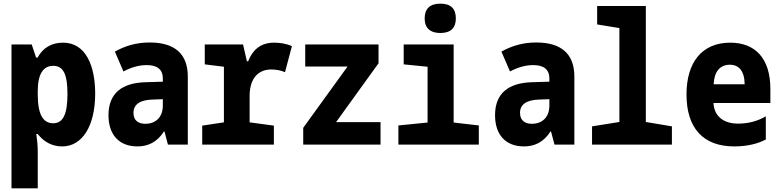

<svg xmlns="http://www.w3.org/2000/svg" viewBox="-20 -793 4280 1053"><path d="M43 240H187V37C187 4 183 -31 179 -58H187C221 -14 267 10 321 10C430 10 502 -100 502 -280C502 -431 451 -559 326 -559C264 -559 216 -532 186 -477H178L154 -549H43ZM272 -117C216 -117 187 -165 187 -276V-292C187 -389 218 -432 272 -432C328 -432 350 -384 350 -278C350 -171 328 -117 272 -117Z M734 10C790 10 841 -12 879 -72H882L901 0H1010V-373C1010 -497 939 -560 801 -560C729 -560 667 -542 610 -510L657 -401C698 -423 741 -436 784 -436C839 -436 873 -415 873 -362V-345L776 -342C653 -338 575 -285 575 -161C575 -55 632 10 734 10ZM778 -114C740 -114 712 -131 712 -174C712 -222 750 -245 817 -247L873 -249V-214C873 -146 829 -114 778 -114Z M1089 0H1482V-104L1349 -122V-267C1349 -358 1392 -412 1468 -412C1493 -412 1522 -407 1543 -397L1581 -540C1544 -556 1510 -559 1483 -559C1406 -559 1364 -516 1341 -457H1334L1313 -549H1103V-440L1208 -427V-122L1089 -104Z M1643 0H2067V-123H1823L2056 -446V-549H1654V-428H1886L1643 -92Z M2395 -612C2453 -612 2480 -641 2480 -692C2480 -745 2453 -773 2395 -773C2338 -773 2309 -745 2309 -692C2309 -639 2340 -612 2395 -612ZM2165 0H2606V-105L2468 -121V-549H2194V-440L2325 -427V-121L2165 -105Z M2854 10C2910 10 2961 -12 2999 -72H3002L3021 0H3130V-373C3130 -497 3059 -560 2921 -560C2849 -560 2787 -542 2730 -510L2777 -401C2818 -423 2861 -436 2904 -436C2959 -436 2993 -415 2993 -362V-345L2896 -342C2773 -338 2695 -285 2695 -161C2695 -55 2752 10 2854 10ZM2898 -114C2860 -114 2832 -131 2832 -174C2832 -222 2870 -245 2937 -247L2993 -249V-214C2993 -146 2949 -114 2898 -114Z M3227 0H3665V-100L3522 -124V-760H3255V-659L3377 -639V-124L3227 -100Z M4007 10C4081 10 4139 -6 4180 -28V-155C4141 -132 4090 -115 4028 -115C3952 -115 3897 -152 3893 -228H4205V-305C4205 -474 4121 -559 3985 -559C3829 -559 3745 -450 3745 -275C3745 -91 3836 10 4007 10ZM4064 -331H3894C3897 -402 3930 -438 3983 -438C4032 -438 4063 -404 4064 -331Z"/></svg>

Font: Noto Sans Mono Condensed ExtraBold
Style: Regular
Weight: 800
Width: 3
Designer: Monotype Design Team
Foundry: Monotype Imaging Inc.
Version: Version 2.014